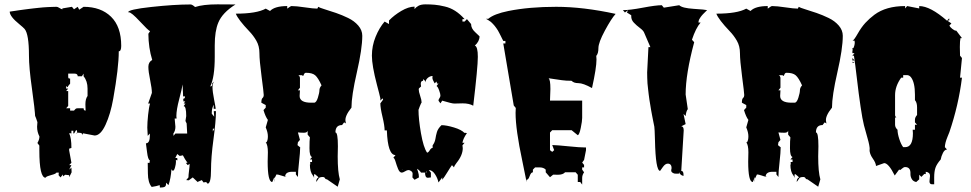

<svg xmlns="http://www.w3.org/2000/svg" viewBox="-20 -766 4434 877"><path d="M295.9 -79.1 306.2 -22.5 295.9 -11.7H306.2L295.9 8.8L306.2 0L307.1 21L295.9 43.5V34.2L278.3 32.2L267.6 39.6V30.8L256.3 44.4L247.6 34.2L248.5 22.5H237.8Q234.9 28.3 214.4 33.4Q193.8 38.6 188.5 44.4V45.9Q159.7 45.9 159.7 -79.1V-101.1L150.9 -112.8Q160.2 -128.9 160.2 -142.6Q149.4 -163.1 149.4 -187L150.9 -208Q150.9 -210 141.1 -236.8V-225.6Q139.2 -268.1 125.7 -362.8Q112.3 -457.5 112.3 -511.7Q112.3 -610.4 92.3 -633.8Q86.9 -640.1 68.4 -655.3Q24.4 -690.9 24.4 -712.9Q29.3 -713.4 46.4 -716.1Q63.5 -718.8 69.1 -719.5Q74.7 -720.2 90.3 -722.4Q106 -724.6 112.8 -725.3Q119.6 -726.1 133.8 -727.8Q147.9 -729.5 156 -730.2Q164.1 -731 176.5 -732.2Q189 -733.4 198 -733.6Q207 -733.9 218 -734.4Q229 -734.9 236.6 -734.9Q244.1 -734.9 252.2 -729.2Q260.3 -723.6 265.6 -723.6L264.6 -727.5L308.6 -734.9L317.9 -723.6L335 -734.9L341.8 -721.7L361.8 -734.9Q440.9 -734.9 487.3 -689.5Q533.7 -644 533.7 -556.6Q533.7 -531.7 522.5 -531.7Q522.5 -457 497.1 -314.5Q484.9 -245.6 462.2 -196.3Q439.5 -147 412.1 -147L358.9 -157.2V-148.4Q356.4 -159.7 340.3 -159.7H332.5V-160.6Q332.5 -171.4 329.3 -171.4Q326.2 -171.4 322.8 -163.8Q319.3 -156.2 317.6 -156.2Q315.9 -156.2 314.9 -157.2V-168.9H306.2V-157.2H295.9Q306.2 -136.7 306.2 -90.3L295.9 -86.9ZM371.1 -260.7 370.1 -289.1Q370.1 -314.5 379.9 -327.6V-361.3Q379.9 -396 361.8 -417.5V-429.7L354 -417.5H335Q335 -429.7 320.8 -429.7H291.5V-417.5Q291.5 -410.2 293 -408.7Q294.4 -407.2 300.3 -407.2V-383.8Q291 -374.5 289.1 -367.2L282.2 -373V-361.3H291.5L282.2 -350.1H291.5V-282.2L282.2 -271.5H300.3V-260.7H317.9Q318.8 -261.7 320.8 -263.9Q322.8 -266.1 323.2 -266.6Q323.7 -267.1 325.4 -268.6Q327.1 -270 328.1 -270.5Q333 -271.5 335 -271.5H361.8Q361.8 -260.7 371.1 -260.7ZM326.2 -157.2 332.5 -159.7V-157.2ZM306.2 -157.2Q307.1 -156.2 307.1 -154.8Q307.1 -153.3 306.2 -152.3ZM305.2 -149.4 306.2 -152.3V-147Q305.2 -147 305.2 -149.4Z M960.9 -559.1V-506.8Q960.9 -412.6 940.4 -371.1Q949.7 -371.1 949.7 -382.3V-386.2L958.5 -393.6Q950.7 -385.7 950.7 -366.9Q950.7 -348.1 957.8 -312Q964.8 -275.9 965.3 -269H956.1V-288.1Q947.3 -270.5 947.3 -251.5V-246.6L958.5 -232.9L956.5 -258.3H966.3V-254.4Q966.3 -212.9 955.1 -130.1Q943.8 -47.4 943.8 12Q943.8 71.3 928.7 73.2L921.4 65.4L909.7 67.4L901.9 56.6L880.4 65.9L881.8 64.5L860.4 44.4L842.3 57.6L830.6 56.6L840.8 44.4Q840.8 34.2 843.5 13.7Q846.2 -6.8 846.2 -17.6L837.4 -11.7L828.6 -22.5H836.4Q824.2 -38.6 815.4 -56.6L800.8 -53.7L789.6 -62.5L780.8 -44.4H789.6L790.5 -33.7L783.2 -35.2L783.7 -26.9Q783.7 -16.6 779.5 -1.5Q775.4 13.7 770.3 13.7Q765.1 13.7 763.2 5.9Q760.3 49.8 749.5 79.6L738.3 68.4V75.2Q738.3 83 732.9 86.9Q726.1 90.8 710.4 90.8L709.5 79.6Q695.3 84.5 672.9 87.9Q655.8 67.9 655.5 25.9Q655.3 -16.1 654.8 -22.5L662.6 -21.5L664.6 -33.7Q655.8 -36.1 651.6 -72Q647.5 -107.9 646.5 -111.3Q664.6 -111.3 664.6 -147.5V-156.2L654.8 -145.5L652.8 -183.1Q652.8 -206.1 656.5 -241.7Q660.2 -277.3 665.5 -293H656.7L673.8 -341.8Q673.8 -361.3 665.8 -400.4Q657.7 -439.5 657.7 -460.9Q657.7 -482.4 675.3 -492.2Q658.2 -547.4 657.7 -611.8L665.5 -623.5Q656.7 -627.4 618.4 -668.7Q580.1 -710 568.4 -710H565.4Q565.4 -722.7 670.4 -734.1Q775.4 -745.6 850.6 -745.6Q857.9 -745.6 871.1 -733.9Q907.7 -746.1 973.1 -746.1L1055.7 -745.6Q995.6 -708 977.1 -662.6Q960.9 -624 960.9 -559.1ZM785.6 -235.8 786.6 -224.6H777.8L781.2 -187Q781.2 -168.9 772 -156.2L772.5 -145.5L781.2 -156.2H835L832.5 -202.1L827.1 -213.4L830.6 -235.8Q830.6 -281.2 818.8 -281.2L827.1 -293H818.8L826.2 -302.7H817.9L816.9 -314.9Q825.2 -314.9 825.2 -325.7H816.4L814 -380.4Q811.5 -362.3 798.6 -313.2Q785.6 -264.2 785.6 -235.8ZM957.5 -177.2 953.1 -179.2Q952.1 -179.2 952.1 -173.3V-165.5Q952.1 -166.5 959.5 -178.2Q958.5 -177.2 957.5 -177.2ZM931.6 75.7 926.8 73.2ZM879.4 67.4Q879.4 65.9 880.4 65.9Z M1397.5 -16.6 1396.5 -22.5Q1396.5 -24.9 1397.5 -25.9H1405.3V-37.6H1395.5L1405.3 -48.8Q1393.6 -52.2 1393.6 -89.1Q1393.6 -126 1395.5 -138.7L1385.3 -150.9V-168.9Q1382.8 -159.7 1368.4 -159.7Q1354 -159.7 1340.8 -161.1L1350.1 -127L1340.8 -116.2L1338.9 -103L1350.1 -93.8H1351.1Q1351.1 -71.3 1345.9 -25.6Q1340.8 20 1340.8 42.5L1331.5 30.8V18.6H1314.5Q1283.2 18.6 1282.2 41Q1276.4 40 1263.2 35.4Q1250 30.8 1242.7 30.8L1233.4 50.3V42.5L1223.6 65.4Q1202.6 65.4 1202.6 -27.8L1203.6 -70.3Q1203.6 -104 1193.8 -116.2H1197.3Q1203.6 -125 1203.6 -143.3Q1203.6 -161.6 1193.8 -184.1L1203.6 -218.3Q1192.4 -232.9 1183.6 -263.2L1193.8 -274.4V-286.1L1173.8 -296.9Q1173.8 -314 1179.2 -318.4Q1184.6 -322.8 1184.6 -332.5Q1184.6 -342.3 1174.8 -416.5Q1165 -490.7 1165 -523.2Q1165 -555.7 1150.9 -580.1Q1136.7 -604.5 1118.7 -623Q1067.4 -676.8 1057.1 -703.6Q1152.3 -703.6 1193.8 -726.6L1213.4 -715.8Q1234.9 -738.3 1292 -738.3V-726.6Q1307.6 -738.3 1311.5 -738.3Q1333.5 -738.3 1372.6 -732.4Q1411.6 -726.6 1429.7 -726.6L1433.6 -734.9Q1439 -731 1463.1 -723.6Q1487.3 -716.3 1514.9 -706.8Q1542.5 -697.3 1570.3 -683.8Q1598.1 -670.4 1616.5 -649.2Q1634.8 -627.9 1634.8 -602.5Q1634.8 -543.5 1610.1 -435.8Q1585.4 -328.1 1585.4 -274.4Q1552.7 -233.9 1558.6 -210.4Q1558.6 -205.6 1561 -202.1L1551.8 -207L1542.5 -194.8Q1512.2 -194.8 1512.2 -161.1Q1523.4 -161.1 1523.4 -98.1L1522.5 -51.8Q1522.5 20 1532.2 53.2L1522.5 86.9L1473.6 53.2Q1466.8 53.2 1464.4 47.9Q1461.9 42.5 1454.1 42.5Q1446.3 42.5 1441.9 44.2Q1437.5 45.9 1436 48.1Q1434.6 50.3 1431.2 55.7Q1427.7 61 1424.3 65.4Q1424.3 48.8 1435.1 44.4Q1435.1 43 1418 29.3L1414.6 30.8V47.4Q1414.1 41.5 1409.2 35.6Q1395.5 19 1395.5 -14.2Q1397.5 -14.2 1397.5 -16.6ZM1350.1 -353.5 1348.6 -327.6Q1348.6 -296.9 1401.4 -296.9H1414.6Q1424.8 -296.9 1431.9 -319.6Q1439 -342.3 1439 -353.8Q1439 -365.2 1448.7 -376Q1433.1 -410.6 1419.7 -422.1Q1406.2 -433.6 1377.4 -433.6Q1371.6 -433.6 1368.4 -426.3Q1365.2 -418.9 1364.3 -418.9L1359.4 -422.4H1342.3Q1345.2 -421.9 1347.7 -417.7Q1350.1 -413.6 1350.1 -409.7V-365.2L1340.8 -353.5ZM1233.4 65.4Q1232.4 62 1232.4 56.9Q1232.4 51.8 1233.4 50.3ZM1282.2 41 1289.1 42.5H1282.2Z M2055.2 -293Q2043.9 -293 2000 -306.2L1991.7 -293.9L1982.9 -306.2Q1982.9 -312 1987.3 -317.6Q1991.7 -323.2 1991.7 -330.1Q1991.7 -336.9 1985.8 -353.3Q1980 -369.6 1974.1 -373L1982.9 -385.3L1976.1 -383.8L1974.1 -393.6L1965.3 -385.3Q1955.1 -402.8 1955.1 -409.9Q1955.1 -417 1956.1 -418.9Q1944.8 -418.9 1934.8 -410.9Q1924.8 -402.8 1922.9 -390.1L1921.4 -397L1912.6 -404.8V-397Q1901.9 -397 1901.9 -382.3Q1901.9 -379.9 1903.3 -371.1L1893.6 -362.3L1892.6 -357.9Q1892.6 -347.7 1899.2 -328.1Q1905.8 -308.6 1905.8 -297.9Q1903.8 -295.9 1897.7 -280.8Q1891.6 -265.6 1891.6 -264.2Q1891.6 -222.7 1902.8 -157.7Q1914.1 -92.8 1930.7 -68.8Q1936.5 -68.8 1942.9 -79.6Q1949.2 -90.3 1956.1 -90.3V-102.1Q1966.3 -115.7 1968.8 -131.6Q1971.2 -147.5 1975.8 -163.1Q1980.5 -178.7 1996.6 -194.3Q2018.6 -194.3 2053.5 -183.8Q2088.4 -173.3 2102.1 -158.2V-159.7L2112.8 -158.2Q2095.2 -132.8 2092.3 -113.8H2102.1L2092.3 -102.1L2093.8 -89.4Q2093.8 -57.1 2065.4 -22Q2055.2 -9.3 2053.7 -1.5L2044.4 -11.7Q2037.1 -2 2023.2 21Q2009.3 43.9 2000 55.2V44.4L1982.9 67.4Q1978.5 46.9 1966.3 28.8Q1954.1 10.7 1938.5 10.7L1948.2 22.5V44.4L1935.1 45.9Q1921.4 46.9 1921.4 22.5H1903.3Q1894.5 9.8 1884.8 4.9Q1886.2 10.3 1889.2 17.6Q1893.6 30.3 1893.6 44.4L1873.5 55.2L1863.8 44.4L1864.7 27.3Q1864.7 20.5 1858.2 15.6Q1851.6 10.7 1845.7 10.7Q1839.8 10.7 1830.1 16.6Q1820.3 22.5 1815.4 22.5Q1805.2 22.5 1798.3 5.6Q1791.5 -11.2 1786.6 -28.1Q1781.7 -44.9 1776.4 -44.9L1786.6 -57.6Q1751 -57.6 1747.1 -170.4H1736.8Q1736.8 -191.9 1727.1 -232.4Q1717.3 -272.9 1717.3 -293.9L1730 -311L1727.5 -316.9L1717.3 -306.6V-316.9Q1713.9 -333.5 1701.7 -378.9Q1678.7 -466.8 1678.7 -511.7Q1678.7 -556.6 1695.6 -597.9Q1712.4 -639.2 1736.8 -667.5L1756.8 -656.2V-672.4Q1780.3 -696.8 1813 -716.1Q1845.7 -735.4 1873.5 -735.8V-724.6Q1880.4 -733.4 1891.8 -739.7Q1903.3 -746.1 1924.1 -746.1Q1944.8 -746.1 1965.1 -744.4Q1985.4 -742.7 2011.7 -736.3Q2061.5 -725.1 2102.1 -678.7H2092.3V-667.5H2102.1L2112.8 -678.7L2131.8 -656.2Q2131.8 -636.2 2149.9 -619.6Q2168 -603 2170.4 -600.1Q2170.4 -577.1 2148.9 -557.6Q2162.6 -553.2 2162.6 -506.3Q2162.6 -459.5 2141.6 -283.2Q2123 -293.9 2093.3 -293.9ZM1930.7 13.7Q1929.7 19 1922.9 22.5Q1930.7 22.5 1930.7 13.7ZM1818.8 9.8Q1817.9 8.8 1816.9 8.8Q1815.9 8.8 1815.9 10.7Q1815.9 9.8 1818.8 9.8Z M2528.3 32.2 2506.8 31.7 2492.2 43.5 2472.7 21V8.8Q2462.9 -1.5 2443.8 -1.5H2424.3L2414.1 8.8V21Q2405.3 21 2399.4 38.1Q2393.6 55.2 2385.3 55.2V65.4Q2380.4 39.1 2365.7 -31.2Q2335 -174.8 2335 -250.5Q2335 -265.6 2335.9 -272.9L2326.7 -284.2L2278.8 -567.4H2288.6V-579.1H2278.8Q2277.3 -581.5 2272.7 -591.1Q2268.1 -600.6 2266.6 -603.5Q2265.1 -606.4 2260.7 -615Q2256.3 -623.5 2254.2 -627Q2252 -630.4 2247.3 -637.5Q2242.7 -644.5 2239.5 -647.9Q2236.3 -651.4 2231.4 -657Q2226.6 -662.6 2222.2 -666Q2207.5 -676.3 2199.7 -680.2H2210.4Q2236.8 -702.6 2302.2 -715.8Q2397 -734.9 2520.3 -734.9Q2643.6 -734.9 2792 -702.6Q2772.5 -681.2 2742.9 -626.2Q2713.4 -571.3 2713.4 -546.4Q2713.4 -521.5 2703.6 -510.7L2704.6 -494.6Q2704.6 -455.6 2684.1 -363.8Q2643.6 -386.2 2622.1 -386.2Q2600.6 -386.2 2590.8 -397Q2564.9 -397 2546.6 -399.7Q2528.3 -402.3 2511.5 -404.8Q2494.6 -407.2 2485.4 -408.7Q2494.1 -403.8 2494.1 -359.4L2492.2 -306.6H2639.2V-227.5Q2639.2 -212.9 2632.8 -181.9Q2626.5 -150.9 2619.1 -148.4L2590.8 -171.4H2502.4L2492.2 -160.6V-80.1L2502.4 -72.3L2511.2 -80.1L2502.4 -103.5Q2525.4 -103 2576.9 -97.7Q2628.4 -92.3 2656.7 -92.3V-80.1L2647.9 -35.6L2639.2 -23.4L2647.9 -12.7V-1.5H2639.2V8.8L2647.9 21Q2639.2 33.2 2639.2 46.9V77.1L2630.4 65.4H2619.1V32.2L2609.4 21H2561Q2551.3 32.2 2528.3 32.2Z M3103 -170.4 3091.8 14.6Q3102.1 14.6 3102.1 32.2V37.6Q3085.9 34.2 3082.5 20V26.9L3070.3 27.3Q3061.5 28.3 3053.7 23.9Q3045.9 19.5 3045.9 13.4Q3045.9 7.3 3046.9 3.9H3047.9Q3047.9 -18.6 3030.3 -18.6Q3018.6 -18.6 3007.8 -3.2Q2997.1 12.2 2995.1 14.6Q2974.6 13.7 2971.7 -126Q2970.2 -180.2 2968.8 -187.3Q2967.3 -194.3 2963.6 -213.1Q2960 -231.9 2958.7 -238.3Q2957.5 -244.6 2954.3 -262Q2951.2 -279.3 2950.2 -287.1L2946.3 -310.5Q2943.8 -326.2 2942.9 -335.7Q2941.9 -345.2 2940.2 -359.6Q2938.5 -374 2937.5 -385.3Q2936 -411.6 2936 -435.5L2941.9 -550.8H2950.7L2921.9 -617.7Q2918 -627 2902.6 -638.4Q2887.2 -649.9 2875 -662.8Q2862.8 -675.8 2863.3 -692.4V-696.3L2843.3 -709L2849.1 -719.7L2834.5 -709L2825.2 -719.7Q2857.4 -719.7 2916.7 -731Q2976.1 -742.2 3002.9 -742.2L3012.2 -731L3082.5 -742.2Q3095.7 -729 3148.7 -725.6Q3201.7 -722.2 3210 -719.7Q3209.5 -719.2 3205.8 -715.8Q3202.1 -712.4 3200.9 -710.9Q3199.7 -709.5 3196 -706.1Q3192.4 -702.6 3190.4 -700.4Q3188.5 -698.2 3185.3 -694.6Q3182.1 -690.9 3180.4 -688.2Q3178.7 -685.5 3176.5 -682.1Q3174.3 -678.7 3172.9 -675.8Q3170.4 -669.4 3170.4 -663.1H3180.2Q3158.2 -637.7 3140.6 -584.5L3150.9 -573.2Q3111.8 -428.2 3111.8 -334.5L3121.6 -267.6Q3113.8 -257.3 3111.8 -235.8L3102.1 -245.6L3111.8 -199.2L3091.8 -189Q3103 -189 3103 -170.4Z M3592.3 -16.6 3591.3 -22.5Q3591.3 -24.9 3592.3 -25.9H3600.1V-37.6H3590.3L3600.1 -48.8Q3588.4 -52.2 3588.4 -89.1Q3588.4 -126 3590.3 -138.7L3580.1 -150.9V-168.9Q3577.6 -159.7 3563.2 -159.7Q3548.8 -159.7 3535.6 -161.1L3544.9 -127L3535.6 -116.2L3533.7 -103L3544.9 -93.8H3545.9Q3545.9 -71.3 3540.8 -25.6Q3535.6 20 3535.6 42.5L3526.4 30.8V18.6H3509.3Q3478 18.6 3477.1 41Q3471.2 40 3458 35.4Q3444.8 30.8 3437.5 30.8L3428.2 50.3V42.5L3418.5 65.4Q3397.5 65.4 3397.5 -27.8L3398.4 -70.3Q3398.4 -104 3388.7 -116.2H3392.1Q3398.4 -125 3398.4 -143.3Q3398.4 -161.6 3388.7 -184.1L3398.4 -218.3Q3387.2 -232.9 3378.4 -263.2L3388.7 -274.4V-286.1L3368.7 -296.9Q3368.7 -314 3374 -318.4Q3379.4 -322.8 3379.4 -332.5Q3379.4 -342.3 3369.6 -416.5Q3359.9 -490.7 3359.9 -523.2Q3359.9 -555.7 3345.7 -580.1Q3331.5 -604.5 3313.5 -623Q3262.2 -676.8 3252 -703.6Q3347.2 -703.6 3388.7 -726.6L3408.2 -715.8Q3429.7 -738.3 3486.8 -738.3V-726.6Q3502.4 -738.3 3506.3 -738.3Q3528.3 -738.3 3567.4 -732.4Q3606.4 -726.6 3624.5 -726.6L3628.4 -734.9Q3633.8 -731 3658 -723.6Q3682.1 -716.3 3709.7 -706.8Q3737.3 -697.3 3765.1 -683.8Q3793 -670.4 3811.3 -649.2Q3829.6 -627.9 3829.6 -602.5Q3829.6 -543.5 3804.9 -435.8Q3780.3 -328.1 3780.3 -274.4Q3747.6 -233.9 3753.4 -210.4Q3753.4 -205.6 3755.9 -202.1L3746.6 -207L3737.3 -194.8Q3707 -194.8 3707 -161.1Q3718.3 -161.1 3718.3 -98.1L3717.3 -51.8Q3717.3 20 3727.1 53.2L3717.3 86.9L3668.5 53.2Q3661.6 53.2 3659.2 47.9Q3656.7 42.5 3648.9 42.5Q3641.1 42.5 3636.7 44.2Q3632.3 45.9 3630.9 48.1Q3629.4 50.3 3626 55.7Q3622.6 61 3619.1 65.4Q3619.1 48.8 3629.9 44.4Q3629.9 43 3612.8 29.3L3609.4 30.8V47.4Q3608.9 41.5 3604 35.6Q3590.3 19 3590.3 -14.2Q3592.3 -14.2 3592.3 -16.6ZM3544.9 -353.5 3543.5 -327.6Q3543.5 -296.9 3596.2 -296.9H3609.4Q3619.6 -296.9 3626.7 -319.6Q3633.8 -342.3 3633.8 -353.8Q3633.8 -365.2 3643.6 -376Q3627.9 -410.6 3614.5 -422.1Q3601.1 -433.6 3572.3 -433.6Q3566.4 -433.6 3563.2 -426.3Q3560.1 -418.9 3559.1 -418.9L3554.2 -422.4H3537.1Q3540 -421.9 3542.5 -417.7Q3544.9 -413.6 3544.9 -409.7V-365.2L3535.6 -353.5ZM3428.2 65.4Q3427.2 62 3427.2 56.9Q3427.2 51.8 3428.2 50.3ZM3477.1 41 3483.9 42.5H3477.1Z M4066.9 35.6Q4038.6 -21 4018.6 -21Q4017.6 -21 3981.4 -7.8Q3980.5 -22.5 3966.1 -42.7Q3951.7 -63 3951.7 -83H3952.6Q3952.6 -100.6 3942.9 -133.8Q3933.1 -167 3926.3 -193.8Q3919.4 -220.7 3910.9 -278.3Q3902.3 -335.9 3894.3 -405.5Q3886.2 -475.1 3880.4 -512.7L3877 -510.7L3873.5 -511.7L3883.3 -523.4H3873.5V-535.6H3875L3873.5 -546.9L3877.9 -545.9Q3884.3 -559.6 3884.3 -572.3L3883.3 -580.1H3874Q3880.9 -582.5 3897.5 -611.8Q3914.1 -641.1 3932.6 -661.4Q3951.2 -681.6 3974.1 -698.7Q4027.3 -738.3 4114.3 -738.3V-727.5L4123.5 -738.3L4178.7 -727.5V-738.3Q4229 -738.3 4305.7 -671.4L4315.4 -682.1L4316.4 -673.3L4307.6 -671.4L4325.7 -659.2L4316.4 -648.9Q4319.3 -642.6 4329.6 -634.3Q4339.8 -626 4346.2 -626H4348.1L4374 -591.8H4367.2Q4364.3 -579.1 4364.3 -551.3Q4364.3 -523.4 4365.2 -511.7L4374 -501L4365.2 -411.1H4374Q4358.4 -285.2 4316.4 -162.1Q4314.5 -156.7 4308.1 -141.6Q4295.9 -111.8 4295.9 -93.8L4305.7 -83Q4294.9 -83 4287.1 -67.6Q4279.3 -52.2 4276.9 -37.6Q4258.3 -16.1 4252.7 1Q4247.1 18.1 4247.1 44.4V75.7H4237.3Q4225.6 75.7 4225.6 62.5L4228 37.1Q4228 21 4208.5 18.6V29.3L4202.1 28.3L4188.5 42L4178.7 32.2V53.2L4165 65.4Q4150.4 62.5 4144.3 51Q4138.2 39.6 4138.7 27.8Q4140.1 -2.9 4114.3 -2.9Q4107.9 -2.9 4100.3 3.9Q4092.8 10.7 4091.1 10.7Q4089.4 10.7 4087.4 7.8ZM4114.3 -93.8Q4149.9 -93.8 4149.9 -157.2Q4149.9 -168 4148.9 -173.3H4159.2V-196.3H4168.9L4159.2 -207V-219.2Q4159.2 -230 4168.9 -240.7V-275.4Q4168.9 -297.9 4159.2 -308.6V-333.5Q4159.2 -389.6 4141.1 -413.1Q4133.3 -422.9 4122.6 -422.9H4105.5V-411.1H4096.2Q4068.4 -372.1 4068.4 -331.5V-240.7Q4068.4 -234.4 4074.2 -229.5H4068.4V-196.3Q4068.4 -183.6 4079.6 -173.3Q4079.6 -156.2 4087.6 -131.3Q4095.7 -106.4 4105.5 -93.8ZM3883.3 -489.7H3873.5V-501ZM3883.3 -479H3873.5L3875 -484.4Z"/></svg>

Font: Butcherman Caps
Style: Regular
Weight: 400
Version: Version 001.003